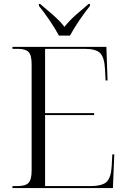

<svg xmlns="http://www.w3.org/2000/svg" viewBox="-20 -951 646 971"><path d="M43 0V-10H70Q109 -10 124.5 -26.5Q140 -43 140 -89V-627Q140 -672 124.5 -688Q109 -704 70 -704H43V-714H518L524 -544H514L511 -601Q508 -660 487 -682Q466 -704 407 -704H208V-379H456V-369H208V-10H436Q498 -10 520 -32Q542 -54 545 -113L548 -170H558L551 0ZM278 -771Q260 -805 231.5 -847Q203 -889 177 -921V-931H183Q214 -905 248.5 -875Q283 -845 306 -815Q329 -845 363 -875Q397 -905 428 -931H435V-921Q409 -889 380.5 -847Q352 -805 334 -771Z"/></svg>

Font: Noto Serif Display Light
Style: Regular
Weight: 300
Designer: Monotype Design Team
Foundry: Monotype Imaging Inc.
Version: Version 2.009